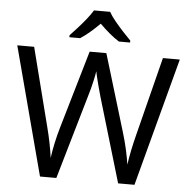

<svg xmlns="http://www.w3.org/2000/svg" viewBox="-61 -1004 1052 1065"><g transform="rotate(5 465.0 -472.0)"><path d="M917 -714 727 0H636L497 -468Q489 -497 481 -526Q473 -555 468 -577.5Q463 -600 461 -609Q460 -596 450.5 -553.5Q441 -511 427 -465L292 0H201L12 -714H106L217 -278Q229 -232 237.5 -189Q246 -146 251 -108Q256 -147 266 -193Q276 -239 289 -283L415 -714H508L639 -280Q653 -234 663 -188.5Q673 -143 678 -108Q683 -145 692 -188.5Q701 -232 713 -279L823 -714ZM509 -944Q521 -922 543.5 -894.5Q566 -867 590.5 -840.5Q615 -814 634 -795V-784H572Q546 -800 518 -823.5Q490 -847 463 -874Q436 -847 409 -824Q382 -801 356 -784H296V-795Q315 -815 338.5 -841Q362 -867 384 -894.5Q406 -922 419 -944Z"/></g></svg>

Font: Noto Sans Avestan
Style: Regular
Weight: 400
Designer: Monotype Design Team
Foundry: Monotype Imaging Inc.
Version: Version 2.003; ttfautohint (v1.8.4.7-5d5b)